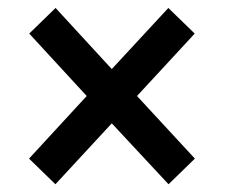

<svg xmlns="http://www.w3.org/2000/svg" viewBox="-20 -581 581 494"><path d="M122.6 -106.9 54.7 -172.9 203.1 -334 55.2 -494.6 123 -560.5 267.6 -403.3 413.1 -560.5 481 -494.6 332.5 -334 481.4 -172.9 413.6 -106.9 267.6 -263.7Z"/></svg>

Font: Ufes Sans Medium
Style: Regular
Weight: 500
Designer: Ricardo Esteves & Filipe Motta
Foundry: ProDesignUfes - Ricardo Esteves, Filipe Motta (This is a derivative work, based on Roboto family, by Christian Robertson
Version: Version 2.0